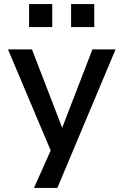

<svg xmlns="http://www.w3.org/2000/svg" viewBox="-20 -737 602 937"><path d="M146 180 244 -40V37L19 -496H136L286 -107H281L431 -496H544L260 180ZM327 -605V-717H440V-605ZM122 -605V-717H235V-605Z"/></svg>

Font: Nunito Sans 8pt SemiBold
Style: Regular
Weight: 600
Version: Version 3.101;gftools[0.9.27]